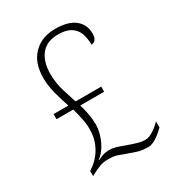

<svg xmlns="http://www.w3.org/2000/svg" viewBox="-177 -830 864 946"><g transform="rotate(-30 255.5 -357.0)"><path d="M389 10Q352 10 327 1.5Q302 -7 276 -16Q256 -24 236.5 -30.5Q217 -37 188 -37Q159 -37 138.5 -29.5Q118 -22 96 -10L81 -2V-31L98 -43Q117 -56 136.5 -79.5Q156 -103 169 -136Q182 -169 182 -211Q182 -241 175 -274Q168 -307 160 -335H65V-364H149Q135 -406 122.5 -452Q110 -498 110 -543Q110 -629 157 -676.5Q204 -724 280 -724Q355 -724 392.5 -693.5Q430 -663 430 -613Q430 -588 420.5 -577.5Q411 -567 398 -567Q398 -602 388 -630.5Q378 -659 352 -676Q326 -693 280 -693Q215 -693 182.5 -652.5Q150 -612 150 -543Q150 -491 164.5 -444.5Q179 -398 190 -364H336V-335H200Q208 -310 214 -277.5Q220 -245 220 -216Q220 -190 211 -159.5Q202 -129 185 -101.5Q168 -74 144 -57L147 -56Q174 -69 188 -71.5Q202 -74 213 -74Q235 -74 263.5 -64.5Q292 -55 307 -49Q326 -42 350 -35Q374 -28 394 -28Q415 -28 441 -45Q467 -62 484 -81V-46Q474 -36 458.5 -23Q443 -10 424.5 0Q406 10 389 10Z"/></g></svg>

Font: Noto Serif Lao SemiCondensed ExtraLight
Style: Regular
Weight: 200
Width: 4
Designer: Monotype Design Team
Foundry: Monotype Imaging Inc.
Version: Version 2.003; ttfautohint (v1.8.4.7-5d5b)